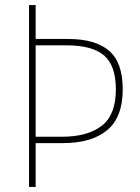

<svg xmlns="http://www.w3.org/2000/svg" viewBox="-20 -734 548 754"><path d="M462 -383Q462 -274 401 -223Q340 -172 227 -172H120V0H94V-714H120V-581H247Q354 -581 408 -535Q462 -489 462 -383ZM223 -197Q324 -197 379.5 -240Q435 -283 435 -383Q435 -476 389 -516Q343 -556 240 -556H120V-197Z"/></svg>

Font: Noto Sans Kannada SemiCondensed Thin
Style: Regular
Weight: 100
Width: 4
Designer: Jelle Bosma - Monotype Design Team
Foundry: Monotype Imaging Inc.
Version: Version 2.005; ttfautohint (v1.8.4.7-5d5b)